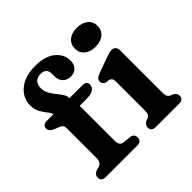

<svg xmlns="http://www.w3.org/2000/svg" viewBox="-178 -903 1082 1082"><g transform="rotate(-45 363.0 -362.0)"><path d="M259 -109.5Q259 -70.5 287.5 -67.5L335.5 -62.5Q350.5 -61 357.2 -52.2Q364 -43.5 364 -30.5Q364 0 329 0H79.5Q44.5 0 44.5 -30Q44.5 -55 73 -64L89.5 -68Q102.5 -72 110.2 -81.8Q118 -91.5 118 -111V-351.5Q118 -365 111.8 -372.5Q105.5 -380 87.5 -387L72.5 -392.5Q34 -407 34 -431Q34 -443.5 42.5 -451.2Q51 -459 65.5 -459H120Q119.5 -471.5 105.2 -488Q91 -504.5 77 -528.5Q63 -552.5 63 -587Q63 -645.5 110.5 -685Q158 -724.5 240.5 -724.5Q319 -724.5 361 -689.5Q403 -654.5 403 -605.5Q403 -573.5 386 -556.5Q369 -539.5 342 -539.5Q312 -539.5 294 -557.5Q276 -575.5 276 -606V-626.5Q276 -671 229.5 -671Q203 -671 188.5 -655.8Q174 -640.5 174 -613.5Q174 -589 185.2 -568.5Q196.5 -548 211.2 -530Q226 -512 237.2 -495.2Q248.5 -478.5 248.5 -462V-459H351.5Q385 -459 385 -432Q385 -413 368 -400.5Q351 -388 313 -388H259ZM558 -559.5Q517 -559.5 492.2 -580.2Q467.5 -601 467.5 -635.5Q467.5 -669.5 492.2 -690Q517 -710.5 558 -710.5Q599 -710.5 624 -690Q649 -669.5 649 -635.5Q649 -601 624 -580.2Q599 -559.5 558 -559.5ZM641 -448.5V-109.5Q641 -89.5 646.5 -80.8Q652 -72 661 -67.5L675.5 -62.5Q698 -50.5 698 -30.5Q698 0 663 0H478Q443 0 443 -30.5Q443 -50.5 465.5 -62.5L480 -67.5Q489.5 -72 494.8 -80.8Q500 -89.5 500 -109.5V-338Q500 -356 494.5 -363.2Q489 -370.5 479.5 -374L456.5 -376Q435 -385 435 -404Q435 -426 465.5 -437.5L551 -468.5Q569.5 -475 582.8 -479.2Q596 -483.5 609 -483.5Q624 -483.5 632.5 -473.8Q641 -464 641 -448.5Z"/></g></svg>

Font: Fraunces 9pt S100 SemiBold
Style: Regular
Weight: 600
Version: Version 1.000; ttfautohint (v1.8.3)